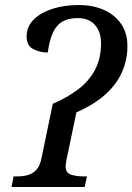

<svg xmlns="http://www.w3.org/2000/svg" viewBox="-20 -744 527 764"><path d="M26 0 34 -42H47Q70 -42 89.5 -47Q109 -52 124 -67.5Q139 -83 145 -114L190 -331Q248 -356 291 -388.5Q334 -421 358 -466Q382 -511 382 -572Q382 -617 358 -644.5Q334 -672 289 -672Q254 -672 230 -659Q206 -646 191.5 -616Q177 -586 170 -535Q139 -535 112.5 -548.5Q86 -562 86 -599Q86 -638 114 -666Q142 -694 189 -709Q236 -724 293 -724Q349 -724 392.5 -705Q436 -686 461.5 -649.5Q487 -613 487 -561Q487 -505 465 -456Q443 -407 398 -367Q353 -327 284 -297L245 -110Q244 -104 242.5 -95.5Q241 -87 241 -82Q241 -57 261.5 -49.5Q282 -42 313 -42H326L317 0Z"/></svg>

Font: Noto Serif
Style: Italic
Weight: 400
Italic angle: -12°
Designer: Monotype Design Team
Foundry: Monotype Imaging Inc.
Version: Version 2.013